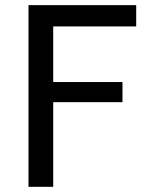

<svg xmlns="http://www.w3.org/2000/svg" viewBox="-20 -720 575 740"><path d="M89.8 0V-700.2H504.9V-618.2H185.1V-403.8H452.1V-326.2H185.1V0Z"/></svg>

Font: ABeeZee
Style: Regular
Weight: 400
Designer: Anja Meiners
Foundry: Anja Meiners
Version: Version 1.002